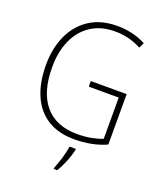

<svg xmlns="http://www.w3.org/2000/svg" viewBox="-168 -926 986 1163"><g transform="rotate(20 325.0 -345.0)"><path d="M348 -449H579V-124Q533 -103 480.5 -93Q428 -83 375 -83Q270 -83 200 -127.5Q130 -172 94.5 -254Q59 -336 59 -448Q59 -556 97 -639.5Q135 -723 208 -770.5Q281 -818 385 -818Q435 -818 481.5 -807.5Q528 -797 571 -774L554 -740Q511 -763 468.5 -772.5Q426 -782 384 -782Q293 -782 229 -739.5Q165 -697 132 -622Q99 -547 99 -449Q99 -288 171 -203.5Q243 -119 379 -119Q427 -119 467.5 -126.5Q508 -134 541 -147V-413H348ZM403 -24Q395 12 378.5 53Q362 94 341 128H319V120Q326 103 335.5 75.5Q345 48 352.5 18.5Q360 -11 363 -32H403Z"/></g></svg>

Font: Noto Sans Telugu UI SemiCondensed ExtraLight
Style: Regular
Weight: 200
Width: 4
Designer: Jelle Bosma - Monotype Design Team
Foundry: Monotype Imaging Inc.
Version: Version 2.005; ttfautohint (v1.8.4.7-5d5b)